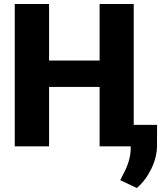

<svg xmlns="http://www.w3.org/2000/svg" viewBox="-20 -731 831 959"><path d="M647.9 0H477.5V-296.9H225.1V0H53.7V-710.9H225.1V-428.7H477.5V-710.9H647.9ZM663.6 208 580.6 168.9 597.2 135.7Q631.3 72.3 632.8 14.6V-107.4H764.6L764.2 -1.5Q763.7 54.7 735.4 112.8Q707 170.9 663.6 208Z"/></svg>

Font: Roboto Black
Style: Regular
Weight: 900
Designer: Google
Version: Version 2.134; 2016